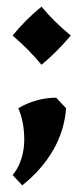

<svg xmlns="http://www.w3.org/2000/svg" viewBox="-20 -438 250 578"><path d="M18 89Q35 69 44 41Q53 13 53 -17Q53 -72 35 -112Q59 -127 89.5 -135.5Q120 -144 149 -144L179 -112Q174 -45 140 14Q106 73 47 120ZM18 -331Q57 -379 105 -418Q142 -373 193 -331Q149 -279 105 -243Q67 -289 18 -331Z"/></svg>

Font: Mirza
Style: Bold
Weight: 700
Designer: Arabic design by Kourosh Beigpour, Latin design by Eduardo Tunni, engineering by Lasse Fister
Version: Version 1.0010g